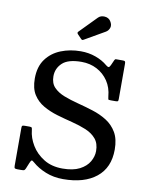

<svg xmlns="http://www.w3.org/2000/svg" viewBox="-105 -1066 893 1155"><g transform="rotate(10 341.0 -488.0)"><path d="M544 -521.5Q539.5 -575 512.8 -614.8Q486 -654.5 443.8 -676.5Q401.5 -698.5 350 -698.5Q268 -698.5 232.8 -665.2Q197.5 -632 197.5 -584Q197.5 -541.5 221.5 -516.5Q245.5 -491.5 284.8 -476.2Q324 -461 370.8 -449Q417.5 -437 464.5 -422.2Q511.5 -407.5 550.8 -382.8Q590 -358 613.8 -317.5Q637.5 -277 637.5 -213Q637.5 -102.5 564 -43.5Q490.5 15.5 361.5 15.5Q303 15.5 254.8 -4Q206.5 -23.5 173 -53Q161 -64 156.5 -62Q152 -60 145.5 -44.5L131 -9Q126.5 1 122.2 3Q118 5 103.5 5H81.5Q69.5 5 65.5 2Q61.5 -1 61.5 -13V-245Q61.5 -256 65.5 -258.2Q69.5 -260.5 81 -260.5H109Q120.5 -260.5 122.8 -256.2Q125 -252 126 -242.5Q130.5 -195.5 157.8 -150.5Q185 -105.5 232.8 -76Q280.5 -46.5 347 -46.5Q411.5 -46.5 451.5 -67.2Q491.5 -88 510 -120Q528.5 -152 528.5 -185Q528.5 -231.5 504.8 -259.5Q481 -287.5 442 -303.8Q403 -320 356 -331.8Q309 -343.5 262.2 -357.2Q215.5 -371 176.2 -393.5Q137 -416 113.2 -453.5Q89.5 -491 89.5 -551.5Q89.5 -623.5 123.5 -669.8Q157.5 -716 213.2 -738.2Q269 -760.5 334.5 -760.5Q383 -760.5 425.5 -745.2Q468 -730 498.5 -704Q508 -696 514 -695.8Q520 -695.5 526.5 -709.5L541.5 -743Q544 -747.5 545.8 -748.8Q547.5 -750 554.5 -750H593Q603 -750 605.8 -746.5Q608.5 -743 608.5 -732.5V-516Q608.5 -505 604.5 -503Q600.5 -501 589.5 -501H563Q548 -501 546.8 -504.5Q545.5 -508 544 -521.5ZM321.5 -835 299 -858.5Q291 -867 299 -874.5L399.5 -977Q414.5 -992.5 439.2 -990.8Q464 -989 476 -970Q490 -948.5 483.8 -930.2Q477.5 -912 462 -903L340.5 -833Q334 -829 330.5 -829Q327 -829 321.5 -835Z"/></g></svg>

Font: Besley* Medium
Style: Regular
Weight: 500
Designer: Owen Earl
Foundry: indestructible type*
Version: Version 3.000; ttfautohint (v1.8.3)